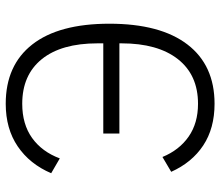

<svg xmlns="http://www.w3.org/2000/svg" viewBox="-69 -681 762 664"><g transform="rotate(90 312.0 -349.0)"><path d="M338.9 12.2Q205.6 12.2 133.8 -79.6Q62 -171.4 62 -346.2Q62 -522.5 133.8 -616.2Q205.6 -710 338.9 -710Q423.8 -710 482.9 -670.9Q542 -631.8 574.2 -560.1L522.9 -529.8Q499 -587.9 452.4 -620.4Q405.8 -652.8 338.9 -652.8Q239.3 -652.8 184.6 -583.3Q129.9 -513.7 129.9 -388.2V-380.9H441.9V-325.2H129.9V-305.2Q129.9 -180.2 184.6 -112.5Q239.3 -44.9 338.9 -44.9Q409.7 -44.9 457.3 -79.1Q504.9 -113.3 527.8 -174.8L579.1 -145Q547.4 -70.8 486.3 -29.3Q425.3 12.2 338.9 12.2Z"/></g></svg>

Font: Anuphan Light
Style: Regular
Weight: 300
Designer: Mike Abbink, Paul van der Laan, Pieter van Rosmalen, Mint Tantisuwanna
Foundry: Bold Monday; Cadson Demak
Version: Version 3.002;hotconv 1.0.109;makeotfexe 2.5.65596